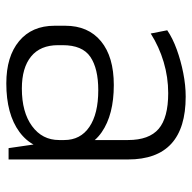

<svg xmlns="http://www.w3.org/2000/svg" viewBox="-20 -566 594 593"><g transform="rotate(90 276.5 -270.0)"><path d="M413 -173V-369Q413 -434 378.5 -463.5Q344 -493 268 -493Q219 -493 172 -479Q125 -465 84 -439L74 -490Q99 -507 133.5 -519.5Q168 -532 206 -539.5Q244 -547 279 -547Q376 -547 424.5 -502.5Q473 -458 473 -369V0H438ZM238 7Q155 7 107.5 -32.5Q60 -72 60 -142V-175Q60 -246 108 -285.5Q156 -325 243 -325Q335 -325 389 -287.5Q443 -250 443 -180V-145Q443 -74 388 -33.5Q333 7 238 7ZM254 -41Q327 -41 370 -72.5Q413 -104 413 -156V-172Q413 -222 372.5 -249.5Q332 -277 259 -277Q192 -277 156 -252.5Q120 -228 120 -167V-153Q120 -98 155 -69.5Q190 -41 254 -41Z"/></g></svg>

Font: Pathway Extreme 8pt Thin
Style: Regular
Weight: 100
Version: Version 1.001;gftools[0.9.26]